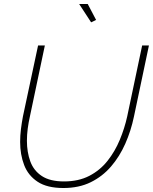

<svg xmlns="http://www.w3.org/2000/svg" viewBox="-20 -938 767 963"><path d="M298 5Q216 5 168.5 -26.5Q121 -58 101 -110.5Q81 -163 81 -226Q81 -258 85 -290Q89 -322 95 -354L171 -710H205L130 -354Q123 -323 119 -292.5Q115 -262 115 -232Q115 -175 132 -128.5Q149 -82 190 -55Q231 -28 301 -28Q374 -28 428 -56Q482 -84 519.5 -131.5Q557 -179 581 -237Q605 -295 618 -354L693 -710H727L652 -354Q637 -282 608.5 -217.5Q580 -153 537 -103Q494 -53 435 -24Q376 5 298 5ZM377 -918H420L462 -838L437 -826Z"/></svg>

Font: Raleway ExtraLight
Style: Italic
Weight: 200
Italic angle: -12°
Designer: Matt McInerney, Pablo Impallari, Rodrigo Fuenzalida
Foundry: Matt McInerney, Pablo Impallari, Rodrigo Fuenzalida
Version: Version 4.026